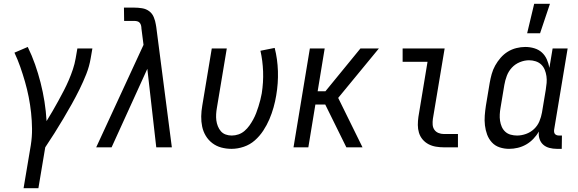

<svg xmlns="http://www.w3.org/2000/svg" viewBox="-20 -775 3040 1010"><path d="M104 215 142 -11Q149 -55 148.5 -97.5Q148 -140 143.5 -182Q139 -224 131 -264.5Q123 -305 111.5 -345Q100 -385 86.5 -423.5Q73 -462 56 -498L126 -528Q148 -483 164.5 -436Q181 -389 193.5 -340Q206 -291 214 -240.5Q222 -190 225 -138Q241 -164 256.5 -190.5Q272 -217 287 -244.5Q302 -272 316 -299Q330 -326 342 -354Q354 -382 363.5 -410.5Q373 -439 378 -468L387 -520H466L457 -468Q450 -426 434 -385.5Q418 -345 398.5 -305.5Q379 -266 357.5 -227.5Q336 -189 313 -150.5Q290 -112 266.5 -74.5Q243 -37 218 0L182 215Z M486 0 735 -539 724 -625Q724 -633 722 -641Q720 -649 715 -655Q710 -661 702 -663Q694 -665 686 -665H633L632 -735H685Q707 -735 728 -731.5Q749 -728 765 -716Q781 -704 789 -684.5Q797 -665 800 -645V-644Q801 -642 801 -639Q801 -636 802 -633L884 0H802L755 -413L567 0Z M1198 8Q1170 8 1144 1Q1118 -6 1097 -22Q1076 -38 1062.5 -60.5Q1049 -83 1043.5 -109Q1038 -135 1038.5 -163Q1039 -191 1044 -219L1094 -520H1173L1121 -208Q1118 -191 1117 -174.5Q1116 -158 1118 -142Q1120 -126 1126 -111Q1132 -96 1142 -84.5Q1152 -73 1167 -67.5Q1182 -62 1199 -62Q1217 -62 1234.5 -68Q1252 -74 1266.5 -86.5Q1281 -99 1292 -114.5Q1303 -130 1312 -146.5Q1321 -163 1327.5 -180Q1334 -197 1339.5 -214.5Q1345 -232 1349.5 -249.5Q1354 -267 1357 -284Q1366 -342 1364 -398.5Q1362 -455 1350 -508L1425 -523Q1440 -464 1442 -400.5Q1444 -337 1433 -273Q1428 -242 1419 -210Q1410 -178 1397 -147.5Q1384 -117 1365 -88Q1346 -59 1320.5 -36.5Q1295 -14 1262.5 -3Q1230 8 1198 8Z M1524 0 1610 -520H1688L1651 -295H1692L1876 -520H1973L1759 -260L1887 0H1802L1691 -225H1639L1602 0Z M2315 0Q2294 0 2273 -3.5Q2252 -7 2234 -16.5Q2216 -26 2203 -41.5Q2190 -57 2184 -76.5Q2178 -96 2178 -117.5Q2178 -139 2181 -160L2229 -450H2098V-520H2319L2257 -149Q2255 -134 2256 -119Q2257 -104 2265 -92.5Q2273 -81 2286.5 -75.5Q2300 -70 2315 -70H2389V0Z M2753 -600 2790 -755H2873L2821 -600ZM2658 8Q2632 8 2608 0Q2584 -8 2567.5 -26Q2551 -44 2542.5 -67Q2534 -90 2531 -115.5Q2528 -141 2530 -167Q2532 -193 2536 -219L2556 -339Q2560 -362 2566.5 -385.5Q2573 -409 2585 -430.5Q2597 -452 2613.5 -471Q2630 -490 2651 -503Q2672 -516 2696 -522Q2720 -528 2743 -528Q2768 -528 2791 -521Q2814 -514 2830.5 -499Q2847 -484 2856.5 -462.5Q2866 -441 2870 -418L2887 -520H2966L2895 -93Q2894 -86 2895 -80Q2896 -74 2899.5 -70Q2903 -66 2908.5 -64Q2914 -62 2921 -62H2936L2935 8H2909Q2889 8 2870 3Q2851 -2 2837.5 -14Q2824 -26 2818 -44.5Q2812 -63 2815 -83Q2803 -63 2786 -45Q2769 -27 2748 -15Q2727 -3 2704 2.5Q2681 8 2658 8ZM2700 -62Q2723 -62 2747 -70.5Q2771 -79 2789.5 -96.5Q2808 -114 2817.5 -137Q2827 -160 2831 -183L2851 -303Q2854 -321 2855.5 -339Q2857 -357 2854.5 -374.5Q2852 -392 2845.5 -408Q2839 -424 2827 -435.5Q2815 -447 2798 -452.5Q2781 -458 2763 -458Q2739 -458 2714.5 -448Q2690 -438 2672.5 -419Q2655 -400 2646 -376Q2637 -352 2633 -328L2613 -208Q2610 -191 2609 -173.5Q2608 -156 2610.5 -139.5Q2613 -123 2619.5 -108Q2626 -93 2638 -82Q2650 -71 2666.5 -66.5Q2683 -62 2700 -62Z"/></svg>

Font: Iosevka SS18
Style: Italic
Weight: 400
Italic angle: -9°
Monospace: yes
Designer: Belleve Invis
Foundry: Belleve Invis
Version: Version 25.1.1; ttfautohint (v1.8.4)